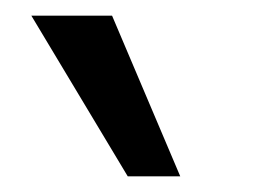

<svg xmlns="http://www.w3.org/2000/svg" viewBox="-20 -783 340 245"><path d="M143 -558 20 -763H123L210 -558Z"/></svg>

Font: Muli SemiBold
Style: Italic
Weight: 600
Italic angle: -4.541°
Designer: Vernon Adams
Foundry: Vernon Adams
Version: Version 2.100; ttfautohint (v1.8.1.43-b0c9)